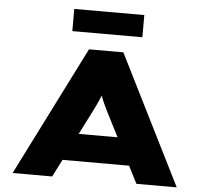

<svg xmlns="http://www.w3.org/2000/svg" viewBox="-59 -973 1101 1035"><g transform="rotate(5 491.0 -455.0)"><path d="M47 0 399 -700H585L935 0H717L530 -366Q518 -390 508.5 -410.5Q499 -431 492 -450Q485 -469 479 -486.5Q473 -504 468 -521H511Q506 -503 499.5 -484.5Q493 -466 485 -447Q477 -428 467.5 -408Q458 -388 447 -366L261 0ZM216 -94 282 -241H704L732 -94ZM301 -790V-910H680V-790Z"/></g></svg>

Font: Lexend Zetta Black
Style: Regular
Weight: 900
Designer: Bonnie Shaver-Troup, Thomas Jockin
Foundry: Lexend
Version: Version 1.007